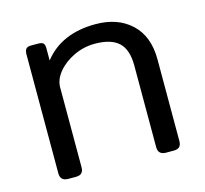

<svg xmlns="http://www.w3.org/2000/svg" viewBox="-84 -634 777 728"><g transform="rotate(-15 304.5 -270.0)"><path d="M67 -30V-497Q67 -511 72.5 -518Q78 -525 92 -525H120Q135 -525 140.5 -519.5Q146 -514 146 -500V-452Q215 -540 349 -540Q436 -540 489 -490.5Q542 -441 542 -350V-30Q542 -15 535 -7.5Q528 0 512 0H482Q451 0 451 -30V-351Q451 -413 421 -441Q391 -469 327 -469Q284 -469 245 -450.5Q206 -432 182 -403Q158 -374 158 -343V-30Q158 -15 151 -7.5Q144 0 128 0H98Q67 0 67 -30Z"/></g></svg>

Font: Mitr Light
Style: Regular
Weight: 300
Designer: Thanarat Vachiruckul
Foundry: Cadson Demak
Version: Version 1.003